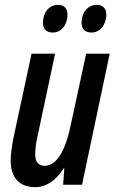

<svg xmlns="http://www.w3.org/2000/svg" viewBox="-20 -761 472 791"><path d="M358 -627C391 -627 418 -658 418 -701C418 -727 403 -741 379 -741C339 -741 316 -706 316 -668C316 -641 330 -627 358 -627ZM198 -627C232 -627 258 -658 258 -701C258 -727 243 -741 220 -741C179 -741 157 -706 157 -668C157 -641 171 -627 198 -627ZM125 10C171 10 211 -18 242 -67H245L240 0H318L432 -540H335L273 -253C251 -144 216 -78 163 -78C137 -78 125 -96 125 -124C125 -148 129 -176 136 -206L207 -540H110L34 -186C29 -158 24 -124 24 -100C24 -30 59 10 125 10Z"/></svg>

Font: Noto Sans UI Condensed Medium
Style: Italic
Weight: 500
Width: 3
Italic angle: -12°
Designer: Monotype Design Team
Foundry: Monotype Imaging Inc.
Version: Version 1.901